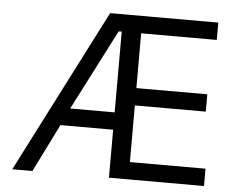

<svg xmlns="http://www.w3.org/2000/svg" viewBox="-50 -758 1001 817"><g transform="rotate(5 450.0 -349.0)"><path d="M219 -205 117 0H31L388 -698H850V-624H527V-390H830V-316H527V-74H850V0H444V-205ZM254 -279H444V-624H431Z"/></g></svg>

Font: iA Writer Duo V
Style: Regular
Weight: 400
Designer: Mike Abbink, Paul van der Laan, Pieter van Rosmalen, Oliver Reichenstein
Foundry: Information Architects Inc.
Version: Version 2.000